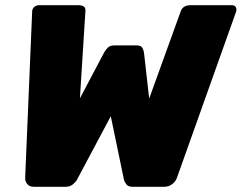

<svg xmlns="http://www.w3.org/2000/svg" viewBox="-20 -720 931 740"><path d="M112 0Q93 0 84.5 -11Q76 -22 77 -35L104 -676Q104 -686 112 -693Q120 -700 130 -700H281Q297 -700 304 -694Q311 -688 309 -674L288 -341L381 -517Q385 -525 394 -535Q403 -545 420 -545H507Q524 -545 529 -535Q534 -525 535 -517L555 -340L676 -675Q684 -700 715 -700H874Q885 -700 889 -692Q893 -684 890 -675L662 -35Q658 -22 644.5 -11Q631 0 612 0H492Q474 0 467 -9.5Q460 -19 458 -26L407 -272L276 -26Q272 -19 261 -9.5Q250 0 231 0Z"/></svg>

Font: Rubik Light ExtraBold
Style: Italic
Weight: 800
Italic angle: -12°
Version: Version 2.104